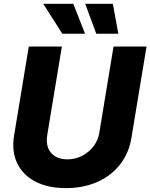

<svg xmlns="http://www.w3.org/2000/svg" viewBox="-20 -970 783 1000"><path d="M323.2 9.8Q229 9.8 163.6 -24.7Q98.1 -59.1 69.1 -120.8Q40 -182.6 53.2 -263.2L129.9 -727.5H302.2L226.1 -266.6Q219.7 -228 230.7 -199.7Q241.7 -171.4 267.3 -155.8Q293 -140.1 330.6 -140.1Q373 -140.1 408.4 -158.7Q443.8 -177.2 467.3 -208.3Q490.7 -239.3 497.1 -277.8L571.3 -727.5H743.2L664.6 -252.4Q651.4 -171.4 604.5 -112.3Q557.6 -53.2 485.4 -21.7Q413.1 9.8 323.2 9.8ZM481.4 -794.4 423.8 -950.2H567.9L596.2 -794.4ZM304.7 -794.4 205.1 -950.2H361.8L422.9 -794.4Z"/></svg>

Font: Inter 18pt ExtraBold
Style: Italic
Weight: 800
Italic angle: -9.3988°
Designer: Rasmus Andersson
Foundry: rsms
Version: Version 4.001;git-66647c0bb